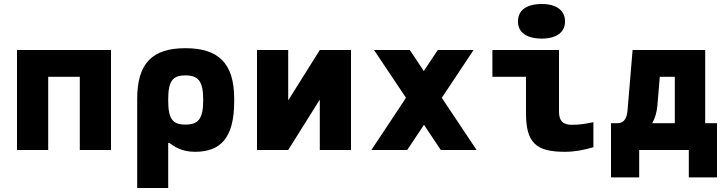

<svg xmlns="http://www.w3.org/2000/svg" viewBox="-20 -750 3640 960"><path d="M65 0H221V-366H379V0H535V-500H65Z M1151 -244V-256C1151 -435 1071 -509 907 -509C743 -509 666 -435 666 -256V190H821V-35H827C850 -19 886 9 955 9C1082 9 1151 -59 1151 -244ZM821 -248V-252C821 -345 843 -373 907 -373C970 -373 996 -346 996 -252V-248C996 -154 970 -127 907 -127C843 -127 821 -155 821 -248Z M1265 0H1421L1579 -252V0H1735V-500H1579L1421 -248V-500H1265Z M1850 -500 2010 -261 1837 0H2016L2100 -126L2184 0H2363L2189 -261L2348 -500H2169L2099 -395L2029 -500Z M2838 -126C2793 -126 2775 -148 2775 -192V-500H2442V-366H2610V-184C2610 -35 2661 9 2804 9C2853 9 2901 0 2947 -14V-139C2904 -130 2876 -126 2838 -126ZM2570 -641C2570 -590 2611 -557 2689 -557C2763 -557 2805 -590 2805 -641V-644C2805 -697 2763 -730 2689 -730C2611 -730 2570 -697 2570 -644Z M3067 -134H3035V137H3176V0H3424V137H3565V-134H3506V-500H3143L3118 -202C3115 -154 3097 -134 3067 -134ZM3241 -134C3255 -158 3264 -188 3267 -223L3279 -366H3354V-134Z"/></svg>

Font: LT Wave Mono Black
Style: Regular
Weight: 900
Designer: Daniel Lyons
Version: Version 2.5 (Glyphs App)